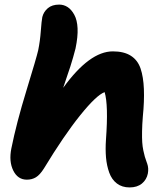

<svg xmlns="http://www.w3.org/2000/svg" viewBox="-20 -780 733 844"><path d="M98.1 9.8Q58.1 9.8 38.3 -30.3Q18.6 -70.3 29.8 -127Q52.2 -238.8 96.4 -382.8Q140.6 -526.9 147.9 -559.1Q156.2 -599.6 159.4 -643.8Q162.6 -688 166 -705.1Q171.9 -728.5 190.4 -744.1Q209 -759.8 240.2 -759.8Q260.3 -759.8 277.1 -749Q293.9 -738.3 306.6 -715.1Q319.3 -691.9 321 -655.3Q322.8 -618.7 312 -566.9Q307.6 -548.8 301 -526.4Q294.4 -503.9 289.1 -487.3Q283.7 -470.7 273.4 -440.7Q263.2 -410.6 257.8 -394Q373.5 -554.2 476.1 -554.2Q524.9 -554.2 555.2 -534.9Q585.4 -515.6 597.9 -478.8Q610.4 -441.9 612.5 -388.7Q614.7 -335.4 607.9 -268.1Q605 -232.4 604.5 -203.1Q604 -173.8 605.2 -155Q606.4 -136.2 610.1 -118.4Q613.8 -100.6 616.7 -91.1Q619.6 -81.5 624.5 -67.9Q626 -63.5 627 -61Q634.3 -40.5 629.9 -17.1Q624.5 9.8 603.8 26.9Q583 43.9 549.8 43.9Q516.6 43.9 493.9 26.6Q471.2 9.3 460.2 -21.2Q449.2 -51.8 446 -87.6Q442.9 -123.5 445.8 -166Q457 -318.8 439.9 -375Q403.8 -361.8 332.5 -273.2Q261.2 -184.6 172.9 -39.1Q155.3 -11.2 137.9 -0.7Q120.6 9.8 98.1 9.8Z"/></svg>

Font: Shantell Sans Irregular
Style: Bold Italic
Weight: 700
Italic angle: -11.31°
Designer: Stephen Nixon, Anya Danilova, Shantell Martin
Foundry: Arrow Type
Version: Version 1.006;[9816181b4]